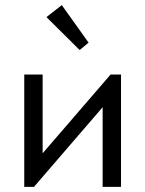

<svg xmlns="http://www.w3.org/2000/svg" viewBox="-20 -732 569 752"><path d="M75 0H113L425 -362L382 -357V0H454V-440H413L105 -83L147 -88V-440H75ZM222 -712 162 -665 292 -536 327 -565Z"/></svg>

Font: Tilda Sans VF
Style: Regular
Weight: 400
Designer: ParaType Ltd
Foundry: ParaType Ltd
Version: Version 1.010